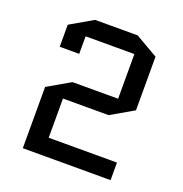

<svg xmlns="http://www.w3.org/2000/svg" viewBox="-126 -812 883 925"><g transform="rotate(20 315.0 -350.0)"><path d="M190 -90H540V0H90V-314L206 -381H440V-610H190V-520H90V-633L206 -700H424L540 -633V-358L424 -291H190Z"/></g></svg>

Font: Quantico
Style: Regular
Weight: 400
Designer: Matt Desmond
Foundry: MADtype
Version: Version 2.002